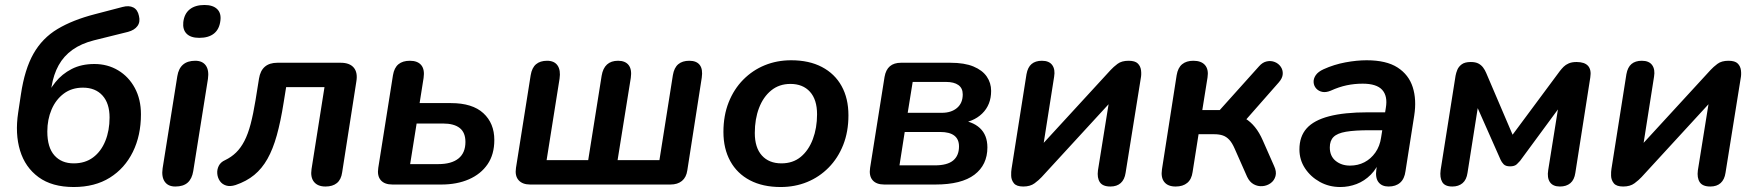

<svg xmlns="http://www.w3.org/2000/svg" viewBox="-20 -741 7052 771"><path d="M276 10Q189 10 135 -29.5Q81 -69 60.5 -136.5Q40 -204 53 -289L64 -362Q79 -463 114.5 -525.5Q150 -588 211 -624.5Q272 -661 361 -684L472 -713Q498 -720 515.5 -711Q533 -702 538 -677Q544 -653 532 -636.5Q520 -620 494 -613L357 -579Q306 -566 271 -541Q236 -516 215.5 -479Q195 -442 187 -393L178 -339H161Q176 -378 202.5 -411Q229 -444 268 -464Q307 -484 359 -484Q412 -484 454.5 -458.5Q497 -433 521.5 -387.5Q546 -342 546 -282Q546 -197 513.5 -131Q481 -65 421 -27.5Q361 10 276 10ZM276 -85Q322 -85 354 -109Q386 -133 403 -175Q420 -217 420 -269Q420 -326 391.5 -357.5Q363 -389 313 -389Q268 -389 236 -365Q204 -341 187 -301Q170 -261 170 -213Q170 -149 198.5 -117Q227 -85 276 -85Z M684 8Q655 8 641.5 -11.5Q628 -31 633 -65L692 -435Q697 -466 715 -481.5Q733 -497 764 -497Q793 -497 806.5 -478Q820 -459 815 -424L756 -54Q751 -23 733.5 -7.5Q716 8 684 8ZM780 -589Q746 -589 729.5 -605.5Q713 -622 716 -652Q720 -686 742 -703.5Q764 -721 801 -721Q835 -721 852 -704.5Q869 -688 865 -658Q861 -624 839.5 -606.5Q818 -589 780 -589Z M1287 8Q1256 8 1241 -10.5Q1226 -29 1231 -62L1283 -391H1129L1119 -329Q1107 -253 1091.5 -197.5Q1076 -142 1054 -103Q1032 -64 1001 -38.5Q970 -13 926 2Q904 9 888 4Q872 -1 863 -14Q854 -27 852.5 -43.5Q851 -60 858.5 -75Q866 -90 884 -98Q909 -110 928 -128.5Q947 -147 961.5 -175Q976 -203 986.5 -243Q997 -283 1006 -338L1020 -425Q1025 -457 1043.5 -473Q1062 -489 1094 -489H1348Q1384 -489 1400.5 -469.5Q1417 -450 1411 -414L1354 -49Q1350 -20 1333 -6Q1316 8 1287 8Z M1556 0Q1524 0 1509 -17.5Q1494 -35 1499 -67L1558 -439Q1563 -469 1580 -483Q1597 -497 1626 -497Q1657 -497 1671.5 -479.5Q1686 -462 1681 -428L1665 -327H1791Q1877 -327 1921 -286.5Q1965 -246 1965 -179Q1965 -121 1938 -81.5Q1911 -42 1863 -21Q1815 0 1752 0ZM1627 -82H1740Q1793 -82 1821 -104.5Q1849 -127 1849 -171Q1849 -209 1826 -227Q1803 -245 1759 -245H1653Z M2109 0Q2078 0 2062.5 -17.5Q2047 -35 2052 -67L2111 -439Q2116 -469 2132.5 -483Q2149 -497 2177 -497Q2206 -497 2219 -478Q2232 -459 2227 -425L2175 -98H2342L2396 -437Q2401 -467 2417.5 -482Q2434 -497 2462 -497Q2491 -497 2504.5 -479.5Q2518 -462 2513 -428L2460 -98H2628L2682 -439Q2687 -469 2703.5 -483Q2720 -497 2748 -497Q2777 -497 2790 -480Q2803 -463 2798 -429L2740 -57Q2736 -29 2718.5 -14.5Q2701 0 2672 0Z M3115 10Q3043 10 2991.5 -17Q2940 -44 2912.5 -94Q2885 -144 2885 -211Q2885 -277 2906 -330Q2927 -383 2964.5 -421Q3002 -459 3051 -479Q3100 -499 3157 -499Q3229 -499 3280.5 -472Q3332 -445 3359.5 -395.5Q3387 -346 3387 -278Q3387 -212 3366 -159Q3345 -106 3307.5 -68Q3270 -30 3221 -10Q3172 10 3115 10ZM3118 -85Q3164 -85 3195.5 -111Q3227 -137 3244 -182Q3261 -227 3261 -282Q3261 -341 3232.5 -372.5Q3204 -404 3154 -404Q3109 -404 3077 -378Q3045 -352 3028 -307.5Q3011 -263 3011 -207Q3011 -148 3039.5 -116.5Q3068 -85 3118 -85Z M3531 0Q3499 0 3484 -17.5Q3469 -35 3474 -67L3532 -432Q3537 -461 3553.5 -475Q3570 -489 3598 -489H3796Q3853 -489 3889 -474Q3925 -459 3942.5 -433.5Q3960 -408 3960 -376Q3960 -320 3924 -285Q3888 -250 3827 -245L3830 -259Q3884 -255 3914.5 -227Q3945 -199 3945 -149Q3945 -79 3893 -39.5Q3841 0 3736 0ZM3592 -77H3734Q3784 -77 3807.5 -96.5Q3831 -116 3831 -153Q3831 -182 3812 -196.5Q3793 -211 3756 -211H3613ZM3625 -288H3762Q3800 -288 3823 -307.5Q3846 -327 3846 -362Q3846 -387 3828.5 -399.5Q3811 -412 3779 -412H3645Z M4089 8Q4062 8 4051.5 -5Q4041 -18 4040.5 -35Q4040 -52 4042 -63L4102 -443Q4107 -471 4122.5 -484Q4138 -497 4164 -497Q4193 -497 4205.5 -479.5Q4218 -462 4213 -433L4165 -128H4135L4440 -460Q4451 -472 4467.5 -484.5Q4484 -497 4512 -497Q4538 -497 4549 -486Q4560 -475 4562 -458.5Q4564 -442 4561 -427L4500 -47Q4496 -20 4480.5 -6Q4465 8 4439 8Q4408 8 4396.5 -9.5Q4385 -27 4389 -57L4438 -362H4468L4163 -30Q4152 -18 4134.5 -5Q4117 8 4089 8Z M4701 8Q4670 8 4655.5 -10Q4641 -28 4646 -61L4705 -439Q4710 -469 4727 -483Q4744 -497 4772 -497Q4804 -497 4819 -479.5Q4834 -462 4829 -430L4808 -299H4878L5036 -475Q5050 -491 5067 -494.5Q5084 -498 5099 -492Q5114 -486 5123 -473Q5132 -460 5131 -443.5Q5130 -427 5115 -410L4969 -244L4936 -279Q4961 -277 4981.5 -264.5Q5002 -252 5019.5 -230.5Q5037 -209 5051 -177L5096 -75Q5107 -52 5102 -34Q5097 -16 5082.5 -5.5Q5068 5 5049.5 6.5Q5031 8 5014.5 -1Q4998 -10 4988 -31L4938 -144Q4928 -167 4916.5 -179.5Q4905 -192 4890.5 -197Q4876 -202 4856 -202H4793L4769 -50Q4765 -21 4747.5 -6.5Q4730 8 4701 8Z M5362 10Q5317 10 5280 -10.5Q5243 -31 5220.5 -65Q5198 -99 5198 -141Q5198 -193 5227 -225.5Q5256 -258 5317 -274Q5378 -290 5473 -290H5553L5542 -218H5479Q5420 -218 5385 -212Q5350 -206 5335 -191Q5320 -176 5320 -149Q5320 -114 5343.5 -95Q5367 -76 5401 -76Q5433 -76 5459 -89.5Q5485 -103 5503 -128.5Q5521 -154 5526 -189L5545 -308Q5553 -355 5530.5 -380Q5508 -405 5452 -405Q5419 -405 5388 -398.5Q5357 -392 5324 -377Q5305 -369 5290 -372Q5275 -375 5265.5 -385.5Q5256 -396 5255 -410.5Q5254 -425 5263.5 -439Q5273 -453 5295 -463Q5337 -482 5382.5 -490.5Q5428 -499 5468 -499Q5547 -499 5592 -470Q5637 -441 5653 -391Q5669 -341 5659 -277L5624 -54Q5620 -23 5602.5 -7.5Q5585 8 5556 8Q5529 8 5515.5 -9.5Q5502 -27 5507 -61L5517 -124L5524 -104Q5510 -65 5484.5 -39.5Q5459 -14 5427.5 -2Q5396 10 5362 10Z M5812 8Q5782 8 5771.5 -10Q5761 -28 5765 -58L5825 -437Q5827 -448 5832 -460.5Q5837 -473 5849.5 -482.5Q5862 -492 5886 -492Q5905 -492 5916.5 -486Q5928 -480 5935.5 -470Q5943 -460 5948 -448L6054 -200L6244 -456Q6251 -465 6259 -473Q6267 -481 6279.5 -486.5Q6292 -492 6311 -492Q6343 -492 6357 -476.5Q6371 -461 6366 -430L6306 -47Q6302 -19 6286 -5.5Q6270 8 6244 8Q6216 8 6204 -9.5Q6192 -27 6197 -58L6243 -345H6268L6084 -95Q6080 -90 6071 -81.5Q6062 -73 6044 -73Q6026 -73 6018 -81.5Q6010 -90 6006 -99L5897 -345H5920L5873 -47Q5869 -19 5853 -5.5Q5837 8 5812 8Z M6498 8Q6471 8 6460.5 -5Q6450 -18 6449.5 -35Q6449 -52 6451 -63L6511 -443Q6516 -471 6531.5 -484Q6547 -497 6573 -497Q6602 -497 6614.5 -479.5Q6627 -462 6622 -433L6574 -128H6544L6849 -460Q6860 -472 6876.5 -484.5Q6893 -497 6921 -497Q6947 -497 6958 -486Q6969 -475 6971 -458.5Q6973 -442 6970 -427L6909 -47Q6905 -20 6889.5 -6Q6874 8 6848 8Q6817 8 6805.5 -9.5Q6794 -27 6798 -57L6847 -362H6877L6572 -30Q6561 -18 6543.5 -5Q6526 8 6498 8Z"/></svg>

Font: Nunito ExtraLight
Style: Italic
Weight: 200
Italic angle: -9°
Designer: Vernon Adams
Foundry: Vernon Adams
Version: Version 3.602